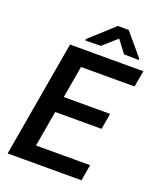

<svg xmlns="http://www.w3.org/2000/svg" viewBox="-163 -1004 916 1104"><g transform="rotate(20 295.5 -452.5)"><path d="M478 -317.4H194.8L156.7 -98.6H487.8L470.7 0H19L142.1 -710.9H590.8L573.2 -611.3H245.6L211.4 -415H495.1ZM543.5 -771V-762.7L453.1 -764.2L396 -839.8L311.5 -764.6L217.3 -762.7L216.8 -771.5L363.8 -905.3H430.2Z"/></g></svg>

Font: Roboto Medium
Style: Italic
Weight: 500
Italic angle: -12°
Designer: Google
Version: Version 2.134; 2016